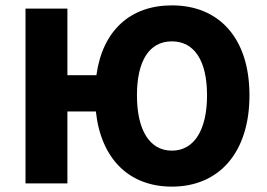

<svg xmlns="http://www.w3.org/2000/svg" viewBox="-20 -683 995 715"><path d="M620 -122C535 -122 490 -202 490 -328C490 -455 535 -529 620 -529C705 -529 751 -455 751 -328C751 -202 705 -122 620 -122ZM620 12C796 12 909 -115 909 -328C909 -541 796 -663 620 -663C466 -663 362 -570 339 -403H231V-651H75V0H231V-268H337C356 -91 461 12 620 12Z"/></svg>

Font: DAIFUKU Sans
Style: Bold
Weight: 700
Designer: Original font ‘Source Han Sans JP’ : Paul D. Hunt
Foundry: Daifuku
Version: Version 1.000